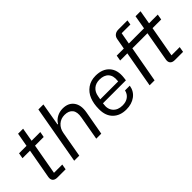

<svg xmlns="http://www.w3.org/2000/svg" viewBox="62 -1496 2273 2273"><g transform="rotate(-45 1198.0 -360.0)"><path d="M192.9 0Q150.9 0 132.6 -21.7Q114.3 -43.5 121.1 -82L188 -454.1H62L74.2 -523.9H199.2L230 -695.8H314L284.2 -523.9H430.2L417 -454.1H272L203.1 -67.9H341.8L330.1 0Z M473.6 0 603 -729H687L637.7 -442.9H646Q669.9 -484.9 715.3 -509.5Q760.7 -534.2 814 -534.2Q908.2 -534.2 954.1 -471.2Q1000 -408.2 981 -301.8L926.8 0H842.8L896 -300.8Q911.1 -381.8 878.7 -423.3Q846.2 -464.8 775.9 -464.8Q714.4 -464.8 670.7 -426.3Q627 -387.7 615.7 -323.2L558.6 0Z M1340.3 8.8Q1236.3 8.8 1174.3 -51.8Q1112.3 -112.3 1112.3 -220.2V-227.1Q1112.3 -314.9 1139.6 -383.1Q1167 -451.2 1224.6 -492.2Q1282.2 -533.2 1363.3 -533.2Q1478 -533.2 1538.6 -465.3Q1599.1 -397.5 1584.5 -278.8L1579.6 -240.2H1195.3Q1195.3 -238.8 1194.8 -235.4Q1194.3 -231.9 1194.3 -230Q1181.6 -152.3 1223.1 -104.7Q1264.6 -57.1 1342.3 -57.1Q1400.4 -57.1 1438.5 -85.2Q1476.6 -113.3 1487.3 -163.1H1567.4Q1554.2 -82 1492.2 -36.6Q1430.2 8.8 1340.3 8.8ZM1213.4 -338.9 1205.6 -295.9H1505.4L1506.3 -306.2Q1515.6 -383.8 1477.5 -425.8Q1439.5 -467.8 1363.3 -467.8Q1301.8 -467.8 1262.5 -433.6Q1223.1 -399.4 1213.4 -338.9Z M2384.3 -454.1H2239.3L2170.4 -67.9H2308.1L2296.4 0H2159.2Q2117.7 0 2099.4 -21.7Q2081.1 -43.5 2088.4 -82L2154.3 -454.1H1901.4L1819.3 0H1736.3L1817.4 -454.1H1697.3L1709.5 -523.9H1828.1L1852.5 -659.2Q1858.4 -692.4 1882.3 -710.7Q1906.2 -729 1942.4 -729H2094.2L2084.5 -669.9H1938.5L1912.1 -523.9H2166.5L2196.3 -695.8H2280.3L2250.5 -523.9H2396.5Z"/></g></svg>

Font: Hubot Sans
Style: Italic
Weight: 400
Italic angle: -10°
Designer: Deni Anggara
Foundry: GitHub
Version: Version 1.001;gftools[0.9.31]